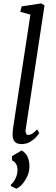

<svg xmlns="http://www.w3.org/2000/svg" viewBox="-20 -838 327 1130"><path d="M131.5 -78Q129 -61 133.8 -52.2Q138.5 -43.5 145.5 -43.5Q155.5 -43.5 168 -50.5Q180.5 -57.5 198.5 -76.5L211 -55Q207 -47.5 193.2 -32Q179.5 -16.5 157.5 -3.2Q135.5 10 106 10Q89 10 77.2 4Q65.5 -2 59.5 -15.5Q53.5 -29 54 -50.5Q54 -54 54.5 -60Q55 -66 55.8 -72.8Q56.5 -79.5 57 -84.5L159 -752L99.5 -768.5L107.5 -800.5L223.5 -818L242 -806ZM75.5 272.5 44.5 257V248Q61 234.5 72 210.8Q83 187 83 161Q83 140.5 74 126Q65 111.5 50.5 106V81L107.5 47.5Q130.5 61 141 82.5Q151.5 104 153 133Q155 165.5 142.2 195.5Q129.5 225.5 110.5 246.5Q91.5 267.5 75.5 272.5Z"/></svg>

Font: Merriweather 24pt Light
Style: Italic
Weight: 300
Italic angle: -7.8°
Version: Version 2.101